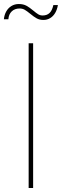

<svg xmlns="http://www.w3.org/2000/svg" viewBox="-62 -945 311 965"><path d="M104.5 0H82V-727.5H104.5ZM90.3 -875.5Q73.7 -889.2 62.3 -895.8Q50.8 -902.3 36.6 -902.3Q12.2 -902.3 -2.9 -887.9Q-18.1 -873.5 -20 -848.1H-42.5Q-40.5 -870.1 -30.5 -887.7Q-20.5 -905.3 -4.2 -915Q12.2 -924.8 32.7 -924.8Q54.7 -924.8 70.6 -916.3Q86.4 -907.7 105.5 -891.6Q120.6 -878.9 130.4 -873Q140.1 -867.2 152.3 -867.2Q173.8 -867.2 187 -879.6Q200.2 -892.1 206.1 -919.4H229Q225.1 -896.5 215.1 -879.6Q205.1 -862.8 189.9 -853.8Q174.8 -844.7 156.2 -844.7Q137.2 -844.7 122.8 -852.5Q108.4 -860.4 90.3 -875.5Z"/></svg>

Font: Intratopia Thin
Style: Regular
Weight: 100
Designer: Rasmus Andersson
Foundry: rsms
Version: Version 3.000;Glyphs 3.2.3 (3260)